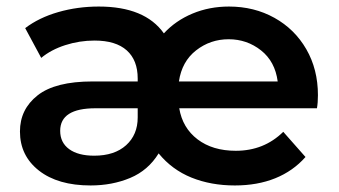

<svg xmlns="http://www.w3.org/2000/svg" viewBox="-20 -560 1037 587"><path d="M949 -229H528Q538 -169 584 -134Q630 -99 701 -99Q787 -99 846 -157L914 -80Q876 -37 821.5 -15Q767 7 698 7Q625 7 565.5 -17Q506 -41 465 -91Q433 -39 378 -16Q323 7 257 7Q157 7 99 -38.5Q41 -84 41 -158Q41 -226 95 -268.5Q149 -311 263 -311H401V-320Q401 -376 367.5 -406Q334 -436 269 -436Q223 -436 179.5 -422Q136 -408 106 -383L57 -474Q99 -506 158 -523Q217 -540 282 -540Q423 -540 481 -458Q517 -497 568.5 -518.5Q620 -540 680 -540Q757 -540 819 -505.5Q881 -471 916.5 -409.5Q952 -348 952 -269Q952 -246 949 -229ZM527 -311H829Q821 -372 778 -406Q735 -440 679 -440Q623 -440 579.5 -406Q536 -372 527 -311ZM401 -201V-229H272Q164 -229 164 -160Q164 -124 191.5 -104Q219 -84 268 -84Q330 -84 365.5 -116Q401 -148 401 -201Z"/></svg>

Font: APTA Sans SemiBold
Style: Bold
Weight: 600
Version: Version 7.200